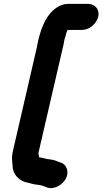

<svg xmlns="http://www.w3.org/2000/svg" viewBox="-20 -765 531 995"><path d="M436 -745H333C312 -745 291 -738 271 -724C221 -689 195 -628 177 -551C175 -540 173 -529 171 -520L48 13C43 36 41 52 43 70L45 91C46 92 45 93 45 94C46 135 73 165 108 178L133 184C150 189 159 191 178 193L192 195C200 198 208 200 216 203L225 207C263 219 303 192 320 163C342 123 323 88 297 78L287 75C272 69 261 64 245 62L218 58C208 54 195 53 183 50C182 43 178 33 180 24L306 -520C309 -531 311 -542 313 -555C315 -564 317 -572 320 -579C322 -587 323 -593 325 -598L330 -610H405C442 -610 480 -641 489 -678C498 -715 473 -745 436 -745Z"/></svg>

Font: Electronic
Style: UltThkIt
Weight: 900
Version: Version 1.011